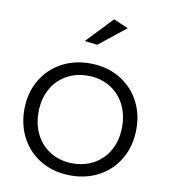

<svg xmlns="http://www.w3.org/2000/svg" viewBox="-84 -818 783 891"><g transform="rotate(10 308.0 -372.5)"><path d="M572 -263Q572 -186 538 -125.5Q504 -65 444 -31.5Q384 2 308 2Q232 2 172 -31.5Q112 -65 78 -125.5Q44 -186 44 -263Q44 -339 78 -399Q112 -459 172 -492.5Q232 -526 308 -526Q384 -526 444 -492.5Q504 -459 538 -399Q572 -339 572 -263ZM111 -262Q111 -201 136 -154Q161 -107 206 -81Q251 -55 308 -55Q365 -55 410 -81Q455 -107 480 -154Q505 -201 505 -262Q505 -322 480 -369Q455 -416 410 -442Q365 -468 308 -468Q251 -468 206 -442Q161 -416 136 -369Q111 -322 111 -262ZM382 -747 451 -717 325 -617 265 -624Z"/></g></svg>

Font: Gontserrat Light
Style: Regular
Weight: 300
Designer: Julieta Ulanovsky
Foundry: Julieta Ulanovsky
Version: Version 6.001